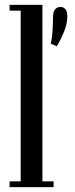

<svg xmlns="http://www.w3.org/2000/svg" viewBox="-20 -770 308 790"><path d="M19.5 0V-24H65V-726H19.5V-750H154.5V-24H200.5V0ZM188.5 -590.5Q194.5 -613.5 196.2 -643Q198 -672.5 198 -697.5Q198 -722.5 207 -732Q216 -741.5 228 -741.5Q240.5 -741.5 248.8 -732.8Q257 -724 257 -703Q257 -672.5 243.5 -639.5Q230 -606.5 213.5 -579.5Z"/></svg>

Font: Imbue 50pt Medium
Style: Regular
Weight: 500
Designer: Tyler Finck
Foundry: Etcetera Type Company
Version: Version 1.102; ttfautohint (v1.8.3)